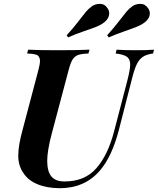

<svg xmlns="http://www.w3.org/2000/svg" viewBox="-20 -967 823 1001"><path d="M583 -688 587.9 -708Q625.5 -705.1 688 -705.1Q750.5 -705.1 783.2 -708L777.8 -688Q744.1 -683.6 725.1 -670.9Q706.1 -658.2 693.4 -632.8Q680.7 -606.9 668 -556.2L600.1 -291Q564.5 -152.8 502 -79.1Q422.9 14.2 291 14.2Q223.6 13.7 174.8 -6.8Q126 -27.3 102.1 -64.9Q75.2 -102.5 75.2 -155.3Q75.2 -208 97.2 -288.1L180.2 -602.1Q188.5 -633.8 188.5 -649.4Q188.5 -665 179.2 -675.8Q169.9 -686.5 121.1 -688L127 -708Q178.2 -705.1 281.7 -705.1Q385.3 -705.1 446.8 -708L440.9 -688Q404.3 -686.5 386.7 -680.2Q369.1 -673.8 358.4 -656.7Q347.7 -639.6 337.9 -602.1L250 -271Q226.1 -181.2 226.1 -127Q226.6 -72.8 248 -46.9Q269.5 -21 315.9 -21Q420.9 -20.5 481.4 -88.9Q542 -157.2 574.2 -279.8L643.1 -543.9Q658.7 -603.5 658.7 -630.9Q658.7 -658.2 641.6 -670.9Q624.5 -683.6 583 -688ZM752.9 -922.9Q761.2 -910.6 761.2 -897.5Q761.2 -856 694.8 -828.1Q676.3 -820.3 629.9 -804.2Q583.5 -788.1 546.9 -772L538.6 -783.2Q566.4 -813.5 595.7 -850.6Q625 -887.7 638.7 -905.3Q653.3 -922.9 670.4 -934.6Q687.5 -946.8 712.4 -946.8Q737.3 -946.8 752.9 -922.9ZM541.5 -922.9Q549.3 -910.6 549.3 -897.5Q549.3 -855.5 483.9 -828.1Q465.8 -820.3 418.9 -804.7Q372.1 -789.1 335.4 -772L327.6 -783.2Q356 -813.5 384.8 -850.6Q413.1 -887.7 427.7 -905.3Q442.4 -922.4 459.5 -934.6Q476.6 -946.8 501.5 -946.8Q526.4 -946.8 541.5 -922.9Z"/></svg>

Font: PlayfairDisplay-BoldItalic
Style: Bold Italic
Weight: 700
Italic angle: -14.9847°
Designer: Claus Eggers Sørensen
Foundry: Claus Eggers Sørensen
Version: Version 1.002;PS 001.002;hotconv 1.0.70;makeotf.lib2.5.58329